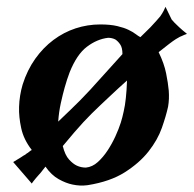

<svg xmlns="http://www.w3.org/2000/svg" viewBox="-20 -539 580 575"><path d="M280.3 -465.8Q310.5 -465.8 331.1 -460.9Q351.6 -456.1 364.7 -449.7Q377.9 -443.4 386.2 -437Q394.5 -430.7 400.4 -427.7Q418.9 -445.3 430.2 -457Q441.4 -468.8 448.2 -476.6Q456.1 -485.4 460 -490.2Q462.9 -494.1 465.8 -499Q470.7 -506.8 475.6 -518.6L494.1 -480.5Q497.1 -476.6 502.9 -470.7Q507.8 -465.8 516.6 -457.5Q525.4 -449.2 540 -437.5Q531.2 -434.6 525.4 -431.6Q521.5 -429.7 518.6 -428.7Q514.6 -426.8 506.8 -421.9Q499 -417 486.8 -407.7Q474.6 -398.4 455.1 -382.8Q471.7 -348.6 477.5 -319.3Q483.4 -290 485.4 -267.6Q487.3 -242.2 483.4 -219.7Q477.5 -192.4 464.8 -156.2Q452.1 -120.1 424.8 -85.4Q397.5 -50.8 353.5 -22.9Q309.6 4.9 242.2 15.6Q219.7 18.6 197.3 13.7Q177.7 9.8 155.8 -2.4Q133.8 -14.6 116.2 -40Q112.3 -35.2 108.9 -30.8Q105.5 -26.4 102.5 -22.5Q98.6 -18.6 94.7 -13.7Q91.8 -9.8 87.9 -5.9Q85 -2 81.5 2Q78.1 5.9 75.2 10.7L19.5 -53.7Q31.2 -60.5 42 -67.4L50.8 -73.2Q55.7 -75.2 59.6 -79.1Q63.5 -81.1 67.4 -84.5Q71.3 -87.9 75.2 -89.8Q50.8 -121.1 43.5 -155.3Q36.1 -189.5 37.1 -218.8Q38.1 -252.9 47.9 -286.1Q61.5 -329.1 85.4 -362.8Q109.4 -396.5 140.1 -419.4Q170.9 -442.4 206.5 -454.1Q242.2 -465.8 280.3 -465.8ZM154.3 -174.8Q174.8 -194.3 191.4 -210.4Q208 -226.6 218.8 -237.3Q231.4 -250 241.2 -260.7Q250 -269.5 264.6 -286.1Q277.3 -299.8 296.9 -321.8Q316.4 -343.8 346.7 -377Q346.7 -396.5 339.8 -406.2Q333 -416 325.2 -420.9Q315.4 -425.8 303.7 -425.8Q270.5 -421.9 240.2 -398.9Q210 -376 188.5 -322.3Q180.7 -301.8 173.8 -277.3Q168 -256.8 162.1 -230Q156.2 -203.1 154.3 -174.8ZM237.3 -37.1Q256.8 -39.1 272.9 -53.7Q289.1 -68.4 302.2 -88.4Q315.4 -108.4 325.7 -130.9Q335.9 -153.3 341.8 -171.9Q346.7 -187.5 350.6 -206.1Q354.5 -222.7 356.9 -245.6Q359.4 -268.6 360.4 -297.9Q334 -274.4 314.5 -255.9Q294.9 -237.3 281.2 -224.6Q265.6 -209 253.9 -198.2Q243.2 -187.5 229.5 -172.9Q217.8 -160.2 202.1 -142.1Q186.5 -124 168 -101.6Q174.8 -74.2 187 -61Q199.2 -47.9 210 -43Q222.7 -37.1 237.3 -37.1Z"/></svg>

Font: Irish Growler
Style: Regular
Weight: 400
Designer: Squid
Foundry: Font Diner, Inc DBA Sideshow
Version: Version 1.000